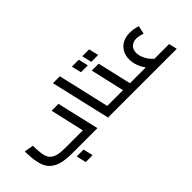

<svg xmlns="http://www.w3.org/2000/svg" viewBox="-37 -1340 2149 2149"><g transform="rotate(-45 1037.5 -266.0)"><path d="M794 0H391Q248 0 172 -39.5Q96 -79 67 -157Q38 -235 35 -366V-391L144 -371V-356Q146 -254 161 -202Q176 -150 225 -124Q274 -98 376 -98H661L569 -500H678ZM406 60H515L542 176H433Z M1220 -18Q1220 0 1207 0H962L798 -708H907L1048 -98H1184Q1200 -98 1210 -67Q1220 -36 1220 -18Z M1558 -18Q1558 0 1544 0H1207Q1191 0 1181 -30.5Q1171 -61 1171 -80Q1171 -98 1184 -98H1297L1205 -500H1314L1407 -98H1521Q1537 -98 1547.5 -67Q1558 -36 1558 -18ZM1079 -689H1188L1215 -573H1106ZM1243 -689H1352L1379 -573H1270Z M2050 0H1544Q1528 0 1518 -30.5Q1508 -61 1508 -80Q1508 -98 1521 -98H1657Q1623 -144 1606 -194.5Q1589 -245 1589 -293Q1589 -354 1615.5 -401Q1642 -448 1690.5 -474Q1739 -500 1803 -500Q1869 -500 1929 -479L1908 -383Q1849 -402 1813 -402Q1759 -402 1727.5 -371.5Q1696 -341 1696 -289Q1696 -242 1722 -190Q1748 -138 1794 -98H2027Z"/></g></svg>

Font: Cairo SemiBold
Style: Italic
Weight: 600
Italic angle: -13°
Designer: Mohamed Gaber, Accademia di Belle Arti di Urbino and others
Foundry: Kief Type Foundry, Accademia di Belle Arti di Urbino and others
Version: Version 3.011